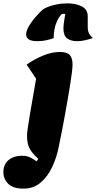

<svg xmlns="http://www.w3.org/2000/svg" viewBox="-93 -908 571 1138"><path d="M46 210Q-16 210 -44.5 181Q-73 152 -73 113Q-73 67 -42.5 41Q-12 15 38 15Q67 15 87.5 26Q108 37 124 48L134 34Q106 8 91.5 -13Q77 -34 72 -56Q67 -78 67 -105Q67 -116 72 -151.5Q77 -187 85.5 -237Q94 -287 103.5 -340.5Q113 -394 121 -441L65 -525Q110 -557 162 -578.5Q214 -600 262 -600Q304 -600 320.5 -582Q337 -564 337 -526Q337 -511 333.5 -481Q330 -451 323.5 -410.5Q317 -370 309 -323.5Q301 -277 292 -227Q283 -177 273.5 -128.5Q264 -80 255 -37Q243 25 216.5 81.5Q190 138 148 174Q106 210 46 210ZM129 -664Q92 -664 77 -675Q62 -686 62 -703Q62 -725 78 -752.5Q94 -780 117 -806.5Q140 -833 160 -851Q185 -868 225.5 -878Q266 -888 307 -888Q357 -888 392 -870Q427 -852 427 -811V-748Q427 -723 436 -707.5Q445 -692 458 -683Q439 -676 414 -670Q389 -664 364 -664Q328 -664 305.5 -680Q283 -696 283 -739Q283 -756 286.5 -779.5Q290 -803 294 -826H274Q256 -807 245.5 -784Q235 -761 230 -735.5Q225 -710 225 -682Q206 -675 182 -669.5Q158 -664 129 -664Z"/></svg>

Font: Lemonada
Style: Regular
Weight: 400
Designer: Mohamed Gaber (Arabic), Eduardo Tunni (Latin)
Foundry: Kief Type Foundry
Version: Version 4.005